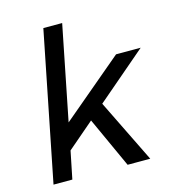

<svg xmlns="http://www.w3.org/2000/svg" viewBox="-110 -834 840 926"><g transform="rotate(-15 310.0 -371.0)"><path d="M620 -529 371 -316 526 0H413L298 -252L165 -138L137 0H43L191 -742H285L191 -271L497 -529Z"/></g></svg>

Font: Gontserrat
Style: Italic
Weight: 400
Italic angle: -11.3°
Designer: Julieta Ulanovsky
Foundry: Julieta Ulanovsky
Version: Version 6.001